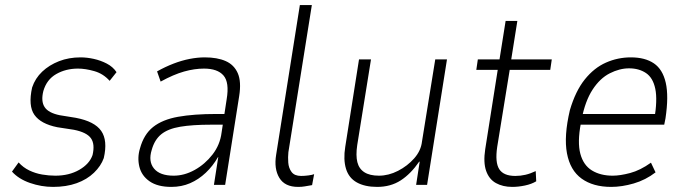

<svg xmlns="http://www.w3.org/2000/svg" viewBox="-20 -725 2693 753"><path d="M188 8Q142 8 97.5 -7.5Q53 -23 27 -52L53 -88Q71 -68 95 -56.5Q119 -45 145.5 -40.5Q172 -36 197 -36Q251 -36 291 -59Q331 -82 343 -117Q353 -160 336.5 -183Q320 -206 270 -216L205 -226Q140 -239 115 -274.5Q90 -310 106 -382Q118 -418 145.5 -444Q173 -470 211.5 -485Q250 -500 296 -500Q321 -500 348 -494Q375 -488 399 -475.5Q423 -463 437 -442L410 -408Q385 -436 350 -446Q315 -456 286 -456Q238 -456 200.5 -434.5Q163 -413 150 -368Q140 -328 155 -305Q170 -282 215 -273L277 -263Q351 -249 377 -211.5Q403 -174 387 -105Q376 -74 348.5 -47.5Q321 -21 280.5 -6.5Q240 8 188 8Z M652 8Q598 8 566.5 -14Q535 -36 526.5 -71.5Q518 -107 529 -143Q544 -198 580.5 -227Q617 -256 678.5 -267Q740 -278 829 -278H871L864 -236H808Q735 -236 687 -228Q639 -220 612.5 -198.5Q586 -177 575 -137Q561 -92 584 -64Q607 -36 661 -36Q703 -36 743.5 -58.5Q784 -81 813.5 -119Q843 -157 849 -205L869 -336Q880 -402 856.5 -429Q833 -456 780 -456Q743 -456 702 -444.5Q661 -433 610 -405L596 -445Q628 -463 660.5 -475.5Q693 -488 724 -494Q755 -500 783 -500Q832 -500 865 -485.5Q898 -471 912.5 -438Q927 -405 918 -348L863 0H819L836 -109H835Q815 -74 787 -47.5Q759 -21 725.5 -6.5Q692 8 652 8Z M1149 8Q1097 8 1075.5 -27.5Q1054 -63 1063 -118L1156 -705H1203L1111 -128Q1109 -109 1110.5 -87.5Q1112 -66 1123.5 -50.5Q1135 -35 1161 -35Q1174 -35 1189.5 -37Q1205 -39 1212 -42L1204 1Q1186 4 1175 6Q1164 8 1149 8Z M1459 8Q1411 8 1379.5 -9.5Q1348 -27 1337 -63Q1326 -99 1334 -149L1388 -492H1435L1381 -156Q1375 -115 1381.5 -89Q1388 -63 1409 -49.5Q1430 -36 1466 -36Q1504 -36 1541 -55Q1578 -74 1604.5 -104Q1631 -134 1635 -170L1687 -492H1733L1655 0H1612L1626 -91H1624Q1591 -43 1551.5 -17.5Q1512 8 1459 8Z M1989 8Q1952 8 1925 -7Q1898 -22 1886.5 -55Q1875 -88 1883 -140L1932 -451H1848L1854 -492H1939L1963 -643H2009L1985 -492H2144L2138 -451H1979L1930 -149Q1921 -88 1938 -61.5Q1955 -35 2001 -35Q2021 -35 2040.5 -39.5Q2060 -44 2081 -54L2083 -14Q2065 -3 2039 2.5Q2013 8 1989 8Z M2377 8Q2306 8 2261 -24.5Q2216 -57 2203.5 -124Q2191 -191 2215 -293Q2237 -368 2273.5 -413.5Q2310 -459 2356.5 -479.5Q2403 -500 2454 -500Q2510 -500 2544.5 -476.5Q2579 -453 2591 -400.5Q2603 -348 2590 -261L2585 -236H2241L2248 -278H2569L2546 -256Q2559 -333 2550 -376.5Q2541 -420 2513.5 -438.5Q2486 -457 2447 -457Q2410 -457 2371.5 -437.5Q2333 -418 2304 -373.5Q2275 -329 2261 -257L2258 -241Q2244 -167 2256 -122Q2268 -77 2301.5 -56.5Q2335 -36 2383 -36Q2412 -36 2451.5 -46.5Q2491 -57 2533 -87L2551 -49Q2512 -19 2465.5 -5.5Q2419 8 2377 8Z"/></svg>

Font: Nunito Sans 7pt Condensed ExtraLight
Style: Italic
Weight: 250
Width: 3
Italic angle: -9°
Designer: Vernon Adams
Foundry: Vernon Adams
Version: Version 3.101;gftools[0.9.27]